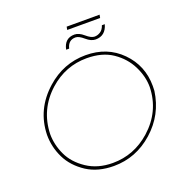

<svg xmlns="http://www.w3.org/2000/svg" viewBox="-157 -1049 1137 1192"><g transform="rotate(-20 411.5 -453.0)"><path d="M627 -890H409.5L413.5 -910.5H631ZM556 -774Q526.5 -774 495 -801.5Q463.5 -829 441.5 -829Q393.5 -829 381.5 -777H361.5Q375.5 -848 441.5 -848Q470.5 -848 502 -820.5Q533.5 -793 556 -793Q576 -793 594.5 -804.8Q613 -816.5 622 -844H641Q622 -774 556 -774ZM394.5 3Q290.5 3 217 -44Q140 -94.5 104.5 -167Q69 -239.5 69 -320.5Q73 -487.5 202.5 -603Q315.5 -704 462.5 -704Q605 -704 697.5 -610.2Q790 -516.5 790 -381.5L789 -349.5Q768 -198.5 654.5 -97.8Q541 3 394.5 3ZM394.5 -17Q534.5 -17 643 -113Q766 -222.5 770 -382.5Q770 -451.5 735.5 -521.2Q701 -591 633 -637.5Q565 -684 462.5 -684Q322.5 -684 215.5 -589Q94 -480.5 89 -318.5Q89 -248.5 120.5 -180.8Q152 -113 223.8 -65Q295.5 -17 394.5 -17Z"/></g></svg>

Font: Argentum Sans Thin
Style: Italic
Weight: 100
Italic angle: -11°
Designer: Julieta Ulanovsky (font), Cristiano Sobral (main changes and remaster)
Foundry: Julieta Ulanovsky (font), Cristiano Sobral (main changes and remaster)
Version: Version 2.007;June 15, 2022;FontCreator 14.0.0.2814 64-bit; 